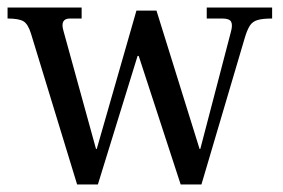

<svg xmlns="http://www.w3.org/2000/svg" viewBox="-22 -488 748 508"><path d="M182 0 60 -399Q52 -425 39.5 -432Q27 -439 -2 -439V-468H194V-439H163Q150 -439 145.5 -431Q141 -423 146 -406L232 -94H234L339 -460H392L506 -94H508L589 -404Q594 -422 589.5 -430.5Q585 -439 566 -439H525V-468H698V-439Q673 -439 659.5 -435Q646 -431 639 -420Q632 -409 626 -389L511 0H456L345 -340H342L237 0Z"/></svg>

Font: Frank Ruhl Libre
Style: Regular
Weight: 400
Designer: Yanek Iontef
Foundry: Fontef
Version: Version 6.004